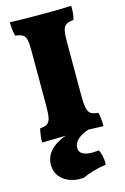

<svg xmlns="http://www.w3.org/2000/svg" viewBox="-138 -740 683 1051"><g transform="rotate(-15 204.0 -215.0)"><path d="M208 81Q208 127 284 127Q303 127 318 124Q325 133 330.5 155.5Q336 178 336 197Q336 206 335 210Q298 215 262 225.5Q226 236 201 248Q191 249 178 249Q148 249 117.5 237Q87 225 66 199Q45 173 45 134Q45 90 74.5 56Q104 22 164 0L30 3Q30 -14 33 -37Q36 -60 40 -75Q68 -77 81 -86Q94 -95 99 -117Q104 -139 104 -187V-491Q104 -538 99.5 -559Q95 -580 82 -588.5Q69 -597 39 -601Q30 -637 30 -679Q80 -676 209 -676Q318 -676 378 -679Q378 -653 376.5 -635.5Q375 -618 369 -601Q340 -598 327 -589.5Q314 -581 309 -559.5Q304 -538 304 -491V-187Q304 -140 309.5 -117.5Q315 -95 328.5 -86Q342 -77 370 -75Q378 -46 378 3L294 0Q256 11 232 32.5Q208 54 208 81Z"/></g></svg>

Font: Vollkorn SC Black
Style: Regular
Weight: 900
Designer: Friedrich Althausen
Foundry: Friedrich Althausen
Version: Version 4.015